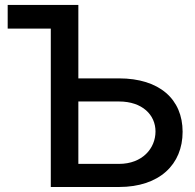

<svg xmlns="http://www.w3.org/2000/svg" viewBox="-20 -747 778 767"><path d="M293 -727.3H10.7V-632.8H182.9V0H455.3C617.2 0 709.5 -90.2 709.5 -220.5C709.5 -350.5 617.2 -433.9 455.3 -433.9H293ZM293 -92.3V-341.6H455.3C549 -341.6 601.2 -287.6 601.2 -221.9C601.2 -154.5 549 -92.3 455.3 -92.3Z"/></svg>

Font: Margiela Sans Medium
Style: Regular
Weight: 500
Designer: Stefan Endress, Andreas Faust
Version: Version 1.100;FEAKit 1.0